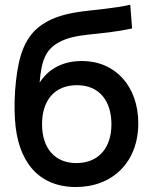

<svg xmlns="http://www.w3.org/2000/svg" viewBox="-20 -754 629 790"><path d="M290 15.5C443.5 16.5 549 -87.5 549 -246.5C549 -399 454.5 -503 317.5 -503C245 -503 183 -476 143 -414C150.5 -508 169.5 -549.5 219 -578C293 -620.5 381.5 -606 523.5 -637L516 -734.5C377 -703.5 254 -719.5 155 -654C82 -605.5 57.5 -525 46 -423C39.5 -369 38.5 -307.5 41.5 -263.5C51.5 -91 137 14.5 290 15.5ZM294 -83C205.5 -83 153 -144.5 153 -242.5C153 -341.5 204.5 -403.5 297 -403.5C386.5 -403.5 438.5 -341 438.5 -242.5C438.5 -146.5 386.5 -83 294 -83Z"/></svg>

Font: Vela Sans SemBd
Style: Regular
Weight: 600
Designer: Principal design: Mikhail Sharanda - project Manrope.
Design modification: Ravid Balaliev
Foundry: Mikhail Sharanda
Version: Version 1.001